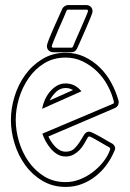

<svg xmlns="http://www.w3.org/2000/svg" viewBox="-20 -711 514 757"><path d="M184 -528Q184 -523 191 -523H261Q266 -523 268 -528Q270 -534 279.5 -555.5Q289 -577 299.5 -601Q310 -625 318.5 -645Q327 -665 327 -668Q327 -673 320 -673H248Q244 -673 242 -668Q240 -662 230.5 -640.5Q221 -619 210.5 -595Q200 -571 192 -551Q184 -531 184 -528ZM146 -282Q149 -299 156.5 -316.5Q164 -334 176 -348.5Q188 -363 203.5 -372.5Q219 -382 239 -382Q276 -382 301 -351ZM239 -484Q191 -484 154.5 -461.5Q118 -439 93 -403Q68 -367 55 -323.5Q42 -280 42 -238Q42 -196 55 -152.5Q68 -109 93 -73.5Q118 -38 154.5 -15.5Q191 7 239 7Q267 7 294 -3.5Q321 -14 344.5 -31.5Q368 -49 386.5 -72Q405 -95 414 -121Q415 -123 414.5 -123.5Q414 -124 414 -125Q414 -128 411 -130Q407 -132 395 -139Q383 -146 370 -153.5Q357 -161 346 -167Q335 -173 332 -173Q328 -173 326 -169Q319 -156 311 -142.5Q303 -129 292.5 -118.5Q282 -108 269 -101Q256 -94 239 -94Q221 -94 206.5 -102.5Q192 -111 180.5 -124.5Q169 -138 160.5 -153.5Q152 -169 147 -184L426 -302Q429 -303 429 -306V-310Q421 -343 404 -374.5Q387 -406 362 -430Q337 -454 306 -469Q275 -484 239 -484ZM239 -503Q279 -503 313 -487Q347 -471 373.5 -445Q400 -419 418.5 -385Q437 -351 447 -315Q448 -313 448 -308Q448 -292 433 -285L171 -173Q175 -163 182 -152.5Q189 -142 197.5 -133Q206 -124 216.5 -118.5Q227 -113 239 -113Q261 -113 273.5 -125.5Q286 -138 295 -152.5Q304 -167 311.5 -179.5Q319 -192 331 -192Q336 -192 348.5 -186Q361 -180 375 -172Q389 -164 401.5 -156.5Q414 -149 420 -146L419 -147Q425 -144 429.5 -138.5Q434 -133 434 -126Q434 -121 430 -113V-114Q418 -85 399 -59.5Q380 -34 355.5 -15Q331 4 301.5 15Q272 26 239 26Q188 26 147.5 2Q107 -22 79.5 -60Q52 -98 37.5 -145Q23 -192 23 -238Q23 -284 37.5 -331Q52 -378 79.5 -416Q107 -454 147.5 -478.5Q188 -503 239 -503ZM268 -356Q254 -364 239 -364Q217 -364 201 -348.5Q185 -333 176 -315ZM248 -691H320Q331 -691 338 -684Q345 -677 345 -666Q345 -661 336.5 -640.5Q328 -620 317.5 -595.5Q307 -571 297 -549Q287 -527 284 -520Q277 -505 261 -505H191Q180 -505 172.5 -511.5Q165 -518 165 -529Q165 -536 173 -556.5Q181 -577 191.5 -600.5Q202 -624 211.5 -645Q221 -666 225 -675Q227 -681 234 -686Q241 -691 248 -691Z"/></svg>

Font: RonaldsonGothicLicht
Style: Regular
Weight: 400
Designer: Mr. Robertson for MacKellar, Smiths & Jordan Co. Philadelphia
Foundry: CAT-Fonts Peter Wiegel
Version: 1.000